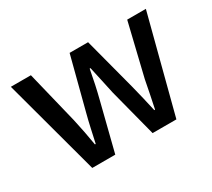

<svg xmlns="http://www.w3.org/2000/svg" viewBox="-100 -667 936 846"><g transform="rotate(-30 367.5 -244.5)"><path d="M156 0 24 -489H126L191 -223Q199 -188 205.5 -154Q212 -120 218 -84H222Q230 -120 237.5 -154.5Q245 -189 254 -223L323 -489H417L487 -223Q496 -188 504 -154Q512 -120 520 -84H524Q532 -120 538.5 -154Q545 -188 552 -223L616 -489H711L584 0H463L400 -243Q392 -278 385 -312.5Q378 -347 369 -385H365Q358 -347 350.5 -312Q343 -277 334 -242L273 0Z"/></g></svg>

Font: Assistant ExtraLight SemiBold
Style: Regular
Weight: 600
Version: Version 3.000